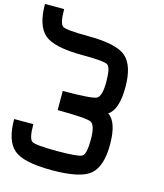

<svg xmlns="http://www.w3.org/2000/svg" viewBox="-141 -980 1032 1209"><g transform="rotate(15 375.0 -375.0)"><path d="M625 -125Q625 15.6 562.5 70.3Q500 125 312.5 125Q125 125 62.5 70.3Q0 15.6 0 -125H125Q125 -31.2 148.4 -15.6Q171.9 0 312.5 0Q453.1 0 476.6 -15.6Q500 -31.2 500 -125Q500 -218.8 468.8 -234.4Q437.5 -250 250 -250V-375Q437.5 -375 468.8 -390.6Q500 -406.2 500 -500Q500 -593.8 476.6 -609.4Q453.1 -625 312.5 -625Q125 -625 62.5 -679.7Q0 -734.4 0 -875H125Q125 -781.2 148.4 -765.6Q171.9 -750 312.5 -750Q500 -750 562.5 -695.3Q625 -640.6 625 -500Q625 -351.6 562.5 -312.5Q625 -273.4 625 -125Z"/></g></svg>

Font: CraftyPE
Style: Regular
Weight: 400
Designer: Erek Butcher
Foundry: Haunted Coop
Version: Version 0.018;April 4, 2024;FontCreator 15.0.0.2962 64-bit